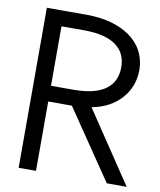

<svg xmlns="http://www.w3.org/2000/svg" viewBox="-81 -776 701 840"><g transform="rotate(10 269.5 -355.5)"><path d="M136.2 -377.9V-642.1H236.8C373 -642.1 424.8 -586.9 424.8 -511.2C424.8 -452.1 396 -377.9 236.8 -377.9ZM450.7 0H539.1L327.1 -316.4C436 -335.9 504.9 -415 504.9 -511.2C504.9 -640.1 389.2 -710.9 236.8 -710.9H136.2H59.1V0H136.2V-308.1H241.2Z"/></g></svg>

Font: Tuffy
Style: Regular
Weight: 500
Designer: Thatcher Ulrich, Karoly Barta and Michael Everson
Version: Version 001.270